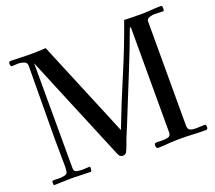

<svg xmlns="http://www.w3.org/2000/svg" viewBox="-123 -899 1193 1066"><g transform="rotate(-20 473.5 -366.5)"><path d="M934 -14Q934 -1 922 -1Q885 -1 849 -3Q813 -5 777 -5Q760 -5 743 -4.5Q726 -4 709 -3Q692 -2 675.5 -0.5Q659 1 642 1Q633 1 630.5 -4.5Q628 -10 628 -17Q628 -21 630 -25.5Q632 -30 637 -30Q640 -31 646 -31Q653 -31 660.5 -30.5Q668 -30 675 -30Q689 -30 706.5 -33Q724 -36 726 -55Q727 -58 726.5 -61Q726 -64 726 -67V-680H720Q682 -577 641 -475.5Q600 -374 559 -273Q543 -232 526 -191Q509 -150 492 -109Q485 -91 478.5 -72Q472 -53 463 -36Q456 -25 441 -25Q427 -25 420 -36Q412 -51 405.5 -68Q399 -85 392 -101Q377 -136 363 -170Q349 -204 335 -238Q289 -348 243.5 -457.5Q198 -567 153 -676Q153 -521 153.5 -365.5Q154 -210 154 -55Q154 -35 171.5 -32Q189 -29 204 -29Q214 -29 224 -30Q234 -31 244 -31Q249 -31 249 -25Q249 -20 248 -11Q247 -2 240 -2Q213 -2 185.5 -3.5Q158 -5 131 -5Q105 -5 78.5 -3.5Q52 -2 26 -2Q25 -4 24.5 -5.5Q24 -7 23 -8V-17Q23 -27 27 -28Q31 -29 38 -29Q46 -29 53 -28.5Q60 -28 67 -28Q82 -28 99 -32Q116 -36 117 -55Q119 -71 118.5 -87.5Q118 -104 118 -120Q118 -152 117.5 -184.5Q117 -217 117 -249Q117 -356 118.5 -462Q120 -568 120 -674Q120 -693 102 -699Q84 -705 69 -705Q60 -705 51 -704Q42 -703 33 -703Q27 -703 25 -709Q23 -715 23 -719Q23 -733 34 -733Q60 -733 87 -731.5Q114 -730 140 -730Q191 -730 242 -733L479 -163Q534 -306 594 -446.5Q654 -587 705 -731Q730 -730 754.5 -729.5Q779 -729 804 -729Q834 -729 863.5 -731.5Q893 -734 923 -734Q929 -734 930 -728Q931 -722 931 -718Q931 -714 930 -708Q929 -702 923 -702Q910 -702 898 -703Q886 -704 874 -704Q862 -704 844.5 -698.5Q827 -693 827 -678V-63Q827 -40 840.5 -34.5Q854 -29 875 -29Q887 -29 899 -30Q911 -31 924 -31Q932 -31 933 -25Q934 -19 934 -14Z"/></g></svg>

Font: Kaisei Tokumin
Style: Regular
Weight: 400
Designer: Font-Kai, 金井和夫
Foundry: KAZUO KANAI
Version: Version 5.003